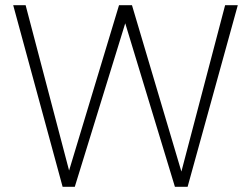

<svg xmlns="http://www.w3.org/2000/svg" viewBox="-20 -722 969 742"><path d="M222 0 31 -702H79L247 -63L440 -702H490L681 -59L850 -702H899L705 0H656L464 -632L269 0Z"/></svg>

Font: Poppins ExtraLight
Style: Regular
Weight: 275
Designer: Ninad Kale (Devanagari), Jonny Pinhorn (Latin)
Foundry: Indian Type Foundry
Version: Version 3.200;PS 1.000;hotconv 16.6.54;makeotf.lib2.5.65590